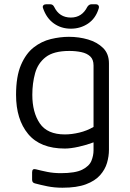

<svg xmlns="http://www.w3.org/2000/svg" viewBox="-20 -679 609 897"><path d="M283 15Q168 15 111.5 -53Q55 -121 55 -236Q55 -322 78 -375.5Q101 -429 137.5 -457.5Q174 -486 217.5 -496.5Q261 -507 302 -507Q349 -507 391.5 -494.5Q434 -482 461.5 -455Q489 -428 489 -383V21Q489 51 480 82Q471 113 447.5 139.5Q424 166 381.5 182Q339 198 272 198Q234 198 202 191.5Q170 185 144 178Q130 175 130 161V126Q130 107 148 112Q171 118 200.5 124Q230 130 264 130Q332 130 364.5 113.5Q397 97 407 72.5Q417 48 417 23V-14Q386 -2 348 6.5Q310 15 283 15ZM283 -51Q315 -51 350.5 -59.5Q386 -68 417 -86V-373Q417 -401 401.5 -415.5Q386 -430 360 -435.5Q334 -441 304 -441Q231 -441 194 -412.5Q157 -384 144 -337Q131 -290 131 -236Q131 -154 166 -102.5Q201 -51 283 -51ZM311 -545Q266 -545 231.5 -569.5Q197 -594 181 -641Q178 -649 182.5 -654Q187 -659 195 -659H215Q227 -659 233 -647Q257 -597 311 -597Q363 -597 388 -647Q396 -659 407 -659H428Q436 -659 440 -653.5Q444 -648 441 -639Q427 -593 391.5 -569Q356 -545 311 -545Z"/></svg>

Font: Pitagon Sans
Style: Regular
Weight: 400
Designer: Travis Tran
Foundry: Pitagon
Version: Version 1.001; ttfautohint (v1.8.4.7-5d5b);gftools[0.9.26]